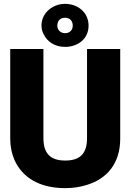

<svg xmlns="http://www.w3.org/2000/svg" viewBox="-20 -965 681 995"><path d="M33 -246C33 -205 41 -168 55 -136C96 -44 186 10 318 10C358 10 397 4 431 -7C533 -38 603 -117 603 -246V-711H431V-249C431 -170 396 -133 318 -133C241 -133 205 -170 205 -249V-711H33ZM195 -832C195 -816 199 -801 206 -788C224 -750 263 -722 317 -722C383 -722 439 -763 439 -832C439 -901 383 -945 317 -945C300 -945 284 -942 269 -936C231 -921 195 -886 195 -832ZM277 -832C277 -857 292 -873 317 -873C342 -873 357 -857 357 -832C357 -809 341 -793 317 -793C294 -793 277 -810 277 -832Z"/></svg>

Font: Asimov Pro
Style: Ult
Weight: 900
Designer: Google
Version: Version 2.000980; 2014